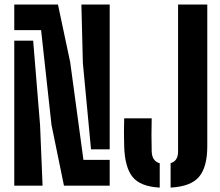

<svg xmlns="http://www.w3.org/2000/svg" viewBox="-20 -820 970 848"><path d="M262.5 0 207.5 -268 161.5 -687H43V-800H236L290 -545.5L348.5 -114H464.5V0ZM382 -160.5 346 -541.5 339.5 -800H464.5V-160.5ZM43 0V-640.5H126.5L157 -267L168 0ZM733.5 8.5V-99.5Q766.5 -108.5 766.5 -151V-800H895.5V-174.5Q895.5 -82 859 -39Q822.5 4 733.5 8.5ZM685.5 8.5Q599.5 4 565.2 -39Q531 -82 528.5 -174.5Q526.5 -236 528.5 -297.5H650Q649 -267 649 -224.2Q649 -181.5 650 -151Q651.5 -108 685.5 -99Z"/></svg>

Font: Big Shoulders Stencil Display ExtraBold
Style: Regular
Weight: 800
Designer: Patric King
Foundry: XO Type Co
Version: Version 1.000